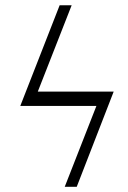

<svg xmlns="http://www.w3.org/2000/svg" viewBox="-20 -714 491 734"><path d="M124.5 -363.8H414.6L273.4 0H227.5L348.6 -309.1H57.6L208 -693.8H253.9Z"/></svg>

Font: Liberation Serif
Style: Italic
Weight: 400
Italic angle: -16.333°
Designer: Steve Matteson
Foundry: Ascender Corporation
Version: Version 2.1.5